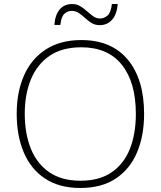

<svg xmlns="http://www.w3.org/2000/svg" viewBox="-20 -924 799 954"><path d="M696 -358Q696 -250 661 -167Q626 -84 555.5 -37Q485 10 379 10Q274 10 203.5 -37Q133 -84 98 -167Q63 -250 63 -359Q63 -467 99.5 -549.5Q136 -632 208 -678.5Q280 -725 384 -725Q534 -725 615 -627.5Q696 -530 696 -358ZM103 -359Q103 -261 133 -186Q163 -111 224.5 -68.5Q286 -26 380 -26Q474 -26 535 -68Q596 -110 625.5 -184.5Q655 -259 655 -358Q655 -515 585.5 -602Q516 -689 384 -689Q289 -689 227 -647Q165 -605 134 -530.5Q103 -456 103 -359ZM565 -904Q561 -853 537 -826Q513 -799 475 -799Q452 -799 434.5 -810Q417 -821 402 -835Q387 -849 371.5 -859.5Q356 -870 336 -870Q316 -870 300 -855.5Q284 -841 280 -800H250Q254 -851 277 -877.5Q300 -904 339 -904Q361 -904 379 -893Q397 -882 412.5 -868Q428 -854 443.5 -843Q459 -832 477 -832Q497 -832 514 -846.5Q531 -861 536 -904Z"/></svg>

Font: Noto Sans Thai ExtraLight
Style: Regular
Weight: 200
Designer: Monotype Design Team
Foundry: Monotype Imaging Inc.
Version: Version 2.001; ttfautohint (v1.8.4.7-5d5b)